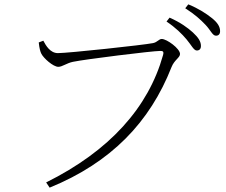

<svg xmlns="http://www.w3.org/2000/svg" viewBox="-20 -821 1040 882"><path d="M192 17 208 41C492 -75 669 -261 768 -513C781 -546 807 -556 807 -573C807 -598 746 -642 723 -642C710 -642 703 -627 683 -623C638 -614 293 -577 246 -577C211 -577 191 -611 179 -634L158 -626C161 -598 165 -584 170 -574C180 -554 224 -514 248 -514C266 -514 286 -531 315 -537C372 -549 681 -587 715 -587C727 -587 734 -586 729 -568C662 -328 484 -128 192 17ZM884 -589C896 -589 903 -596 903 -610C903 -630 892 -648 866 -672C843 -693 809 -718 759 -740L745 -722C787 -694 816 -665 837 -640C859 -614 870 -589 884 -589ZM972 -657C984 -657 991 -664 991 -678C991 -698 980 -717 952 -739C928 -758 894 -781 845 -801L831 -783C875 -755 900 -732 924 -707C948 -682 956 -657 972 -657Z"/></svg>

Font: Source Han Serif CN VF
Style: Regular
Weight: 250
Designer: Ryoko NISHIZUKA 西塚涼子 (kana & ideographs); Frank Grießhammer (Latin, Greek & Cyrillic); Wenlong ZHANG 张文龙 (bopomofo); San
Foundry: Adobe
Version: Version 2.002;hotconv 1.1.0;makeotfexe 2.6.0